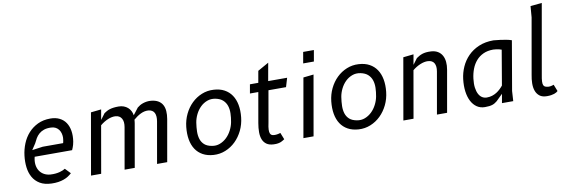

<svg xmlns="http://www.w3.org/2000/svg" viewBox="-57 -1248 4965 1695"><g transform="rotate(-10 2425.0 -400.5)"><path d="M478.5 -51.5Q463.5 -37.5 445.5 -26Q427.5 -14.5 405 -6.5Q382.5 1.5 355.5 5.5Q328.5 9.5 296 8.5Q233 6.5 192.2 -18Q151.5 -42.5 129.5 -81.8Q107.5 -121 101.5 -171Q95.5 -221 102 -275Q108.5 -330 129.2 -381.2Q150 -432.5 185.2 -471.8Q220.5 -511 269.8 -534.8Q319 -558.5 383 -558.5Q430 -558.5 464.8 -541.2Q499.5 -524 520.5 -492.8Q541.5 -461.5 548.5 -418.2Q555.5 -375 547.5 -323Q545 -307.5 541.2 -294.5Q537.5 -281.5 533.5 -271.5Q529 -260 524.5 -250H189Q179 -210.5 183.5 -178.2Q188 -146 203.8 -123Q219.5 -100 244.2 -86.8Q269 -73.5 300 -71.5Q325 -70 346 -72.2Q367 -74.5 383.8 -79Q400.5 -83.5 412.8 -89Q425 -94.5 432.5 -99.5ZM457 -325Q458 -326.5 459.5 -333Q461 -339.5 462.2 -347.8Q463.5 -356 464.2 -363.8Q465 -371.5 465 -376Q465 -394 460.2 -411.8Q455.5 -429.5 445 -444.2Q434.5 -459 417.5 -468.5Q400.5 -478 376.5 -479Q338.5 -480.5 312.2 -471.5Q286 -462.5 267.5 -446.2Q249 -430 236.5 -409Q224 -388 214 -366L178 -311.5L274.5 -325Z M741 0H650L746.5 -550L839.5 -560L823.5 -468.5L863.5 -522Q875.5 -530.5 888 -537.2Q900.5 -544 915.8 -548.8Q931 -553.5 950.2 -556Q969.5 -558.5 995 -558.5Q1020.5 -558.5 1041 -550.8Q1061.5 -543 1076.8 -529.8Q1092 -516.5 1101.5 -498.2Q1111 -480 1114 -459L1161 -520Q1171.5 -529 1184.8 -536.8Q1198 -544.5 1214.2 -550Q1230.5 -555.5 1249 -558Q1267.5 -560.5 1288.5 -558.5Q1326 -554.5 1350.5 -539.8Q1375 -525 1388 -501.2Q1401 -477.5 1403.2 -445.2Q1405.5 -413 1399 -375L1333 0H1242L1307 -370Q1311 -392.5 1309.8 -412Q1308.5 -431.5 1301.5 -445.8Q1294.5 -460 1280.8 -468.5Q1267 -477 1246 -478.5Q1229 -479.5 1212.2 -475.8Q1195.5 -472 1179 -464Q1162.5 -456 1146 -444.8Q1129.5 -433.5 1113.5 -419.5Q1113 -412 1112.5 -406.5Q1112 -401 1111.2 -395.5Q1110.5 -390 1109.5 -384Q1108.5 -378 1107 -370L1042 0H951L1016 -370Q1024.5 -418.5 1007.5 -447.2Q990.5 -476 952.5 -478.5Q937.5 -479.5 920.5 -476.2Q903.5 -473 885.5 -465.5Q867.5 -458 849.5 -447Q831.5 -436 815 -422Z M1748 8.5Q1693 5 1653 -17Q1613 -39 1588.5 -76.2Q1564 -113.5 1555 -164.2Q1546 -215 1552.5 -276.5Q1559 -337.5 1584.5 -390.5Q1610 -443.5 1649.5 -482Q1689 -520.5 1739.8 -541.2Q1790.5 -562 1847.5 -558.5Q1902.5 -555.5 1942.5 -533.8Q1982.5 -512 2007.2 -475.2Q2032 -438.5 2041.5 -388Q2051 -337.5 2044.5 -276.5Q2038 -214 2012 -160.5Q1986 -107 1946.2 -68.2Q1906.5 -29.5 1855.5 -8.8Q1804.5 12 1748 8.5ZM1949.5 -250Q1957 -290 1958 -327.5Q1959 -365 1948.8 -395.5Q1938.5 -426 1915 -447.5Q1891.5 -469 1850 -477.5Q1810 -485.5 1775.2 -472.5Q1740.5 -459.5 1714 -433.5Q1687.5 -407.5 1670 -372Q1652.5 -336.5 1646.5 -299.5Q1640 -258 1639.2 -220.2Q1638.5 -182.5 1648.2 -152.2Q1658 -122 1681 -101.2Q1704 -80.5 1745.5 -73Q1784.5 -65.5 1818.8 -78.8Q1853 -92 1879.8 -117.8Q1906.5 -143.5 1924.5 -178.5Q1942.5 -213.5 1949.5 -250Z M2274 -188Q2265.5 -149.5 2264.8 -126.8Q2264 -104 2269.8 -91.5Q2275.5 -79 2286.2 -75.2Q2297 -71.5 2311 -71.5Q2320 -71.5 2329.2 -72.8Q2338.5 -74 2345.5 -76Q2354 -78 2361.5 -80.5L2385.5 -20Q2378.5 -16 2371 -10.8Q2363.5 -5.5 2352.8 -1Q2342 3.5 2326 6.5Q2310 9.5 2287 8.5Q2247 7 2223.2 -9.8Q2199.5 -26.5 2188.5 -54.5Q2177.5 -82.5 2177.5 -119.8Q2177.5 -157 2185 -200L2232.5 -470H2157.5L2171.5 -550H2246.5L2265 -654.5L2363.5 -710L2335 -550H2505L2481 -470H2323.5Z M2645 0H2554L2647 -527.5L2739.5 -537.5ZM2684 -750H2780L2762.5 -650H2666.5Z M3048 8.5Q2993 5 2953 -17Q2913 -39 2888.5 -76.2Q2864 -113.5 2855 -164.2Q2846 -215 2852.5 -276.5Q2859 -337.5 2884.5 -390.5Q2910 -443.5 2949.5 -482Q2989 -520.5 3039.8 -541.2Q3090.5 -562 3147.5 -558.5Q3202.5 -555.5 3242.5 -533.8Q3282.5 -512 3307.2 -475.2Q3332 -438.5 3341.5 -388Q3351 -337.5 3344.5 -276.5Q3338 -214 3312 -160.5Q3286 -107 3246.2 -68.2Q3206.5 -29.5 3155.5 -8.8Q3104.5 12 3048 8.5ZM3249.5 -250Q3257 -290 3258 -327.5Q3259 -365 3248.8 -395.5Q3238.5 -426 3215 -447.5Q3191.5 -469 3150 -477.5Q3110 -485.5 3075.2 -472.5Q3040.5 -459.5 3014 -433.5Q2987.5 -407.5 2970 -372Q2952.5 -336.5 2946.5 -299.5Q2940 -258 2939.2 -220.2Q2938.5 -182.5 2948.2 -152.2Q2958 -122 2981 -101.2Q3004 -80.5 3045.5 -73Q3084.5 -65.5 3118.8 -78.8Q3153 -92 3179.8 -117.8Q3206.5 -143.5 3224.5 -178.5Q3242.5 -213.5 3249.5 -250Z M3541 0H3450L3546.5 -550L3639.5 -560L3623.5 -468.5L3663.5 -522Q3676 -530.5 3688.5 -537.8Q3701 -545 3716.2 -550.2Q3731.5 -555.5 3751 -557.8Q3770.5 -560 3797.5 -558.5Q3833 -556 3857.2 -541Q3881.5 -526 3895 -501.2Q3908.5 -476.5 3911.5 -444Q3914.5 -411.5 3908 -375L3842 0H3751L3817 -375Q3825 -421 3809.8 -448.5Q3794.5 -476 3755 -478.5Q3738 -479.5 3720 -475.8Q3702 -472 3683.8 -464.2Q3665.5 -456.5 3648 -445.8Q3630.5 -435 3615 -422Z M4413.5 -465Q4404.5 -469 4391.8 -472Q4379 -475 4367.5 -476.5Q4354 -478.5 4339.5 -479Q4288.5 -479 4250.5 -461.5Q4212.5 -444 4186 -413.5Q4159.5 -383 4144 -342.5Q4128.5 -302 4123 -256Q4117.5 -210 4122.2 -175.8Q4127 -141.5 4139.2 -118.2Q4151.5 -95 4170.2 -83.5Q4189 -72 4211.5 -72Q4237.5 -72 4259.5 -79Q4281.5 -86 4299.8 -97.5Q4318 -109 4333.2 -123.5Q4348.5 -138 4360.5 -153ZM4334 0 4348 -81 4290.5 -24.5Q4280 -16 4269.8 -9.8Q4259.5 -3.5 4247.2 0.5Q4235 4.5 4219 6.5Q4203 8.5 4181 8.5Q4140 8.5 4109.2 -12.2Q4078.5 -33 4059.2 -70Q4040 -107 4033.2 -157.5Q4026.5 -208 4033.5 -268Q4040 -323.5 4063.2 -376Q4086.5 -428.5 4126.5 -469.2Q4166.5 -510 4223.8 -534.5Q4281 -559 4356 -559Q4386.5 -556.5 4416 -552.5Q4441.5 -549 4468.8 -544Q4496 -539 4516.5 -531.5L4440.5 -90L4435 0Z M4724 -188Q4716.5 -149.5 4715.5 -127.5Q4714.5 -105.5 4719.5 -93.8Q4724.5 -82 4735 -77.8Q4745.5 -73.5 4761 -71.5Q4768.5 -70.5 4777.5 -71.8Q4786.5 -73 4794 -75Q4803 -77 4811.5 -80.5L4835.5 -20Q4830 -14.5 4821.8 -9.5Q4813.5 -4.5 4801.8 -0.5Q4790 3.5 4774 6Q4758 8.5 4737 8.5Q4695 8.5 4671 -10.2Q4647 -29 4636.5 -59Q4626 -89 4626.8 -126Q4627.5 -163 4635 -200L4723 -700L4731 -800L4833.5 -810Z"/></g></svg>

Font: B612
Style: Italic
Weight: 400
Italic angle: -10°
Designer: Nicolas Chauveau, Thomas Paillot, Jonathan Favre-Lamarine, Jean-Luc Vinot
Foundry: AIRBUS
Version: Version 1.008